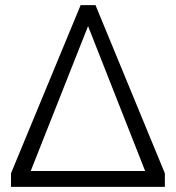

<svg xmlns="http://www.w3.org/2000/svg" viewBox="-20 -730 687 750"><path d="M353 -710 624 -53V0H23V-53L295 -710ZM100 -62H547L324 -628Z"/></svg>

Font: Raleway
Style: Regular
Weight: 400
Designer: Matt McInerney, Pablo Impallari, Rodrigo Fuenzalida
Foundry: Matt McInerney, Pablo Impallari, Rodrigo Fuenzalida
Version: Version 1.000;PS 001.001;hotconv 1.0.56; ttfautohint (v1.5)